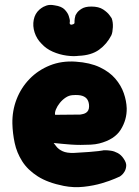

<svg xmlns="http://www.w3.org/2000/svg" viewBox="-20 -755 573 791"><path d="M243 11Q177 -2 135.5 -28.5Q94 -55 71.5 -90.5Q49 -126 40.5 -166Q32 -206 31 -246Q30 -299 48.5 -346.5Q67 -394 102 -430Q137 -466 185.5 -485.5Q234 -505 292 -501Q351 -497 391 -478Q431 -459 455 -431Q479 -403 490 -371Q501 -339 502 -309Q503 -262 477.5 -221Q452 -180 389 -164Q373 -160 353 -159Q333 -158 312 -158Q291 -158 271 -159.5Q251 -161 235.5 -162.5Q220 -164 210.5 -165Q201 -166 201 -166Q205 -161 213 -150.5Q221 -140 238 -132Q255 -124 285 -125Q324 -127 348 -129Q372 -131 385 -132.5Q398 -134 402.5 -135Q407 -136 407 -136Q407 -136 415.5 -136Q424 -136 437.5 -134Q451 -132 465 -124.5Q479 -117 489 -102Q501 -85 500 -71.5Q499 -58 493 -48Q487 -38 480.5 -33Q474 -28 474 -28Q474 -28 453.5 -19Q433 -10 399.5 0Q366 10 325 14.5Q284 19 243 11ZM207 -282 310 -283Q310 -283 313.5 -283.5Q317 -284 323 -285.5Q329 -287 334.5 -290.5Q340 -294 343.5 -300.5Q347 -307 347 -317Q347 -333 340.5 -344Q334 -355 319.5 -360Q305 -365 279 -363Q264 -362 250.5 -353Q237 -344 226.5 -331Q216 -318 210.5 -304.5Q205 -291 207 -282ZM304 -525Q283 -522 254 -526Q225 -530 197.5 -542Q170 -554 151 -575Q131 -595 122.5 -621.5Q114 -648 119 -673.5Q124 -699 142 -715Q142 -715 149.5 -721Q157 -727 171 -732Q185 -737 205 -733Q234 -729 247 -715Q260 -701 263.5 -688.5Q267 -676 267 -676Q268 -672 268 -668.5Q268 -665 267 -660Q267 -656 270.5 -654Q274 -652 281 -655Q287 -657 287 -661.5Q287 -666 287 -669Q287 -673 288 -679Q289 -685 291 -692Q291 -692 296.5 -701Q302 -710 316.5 -719Q331 -728 356 -728Q387 -728 405 -716Q423 -704 431.5 -692Q440 -680 440 -680Q446 -664 445 -643Q444 -622 439 -610Q420 -573 388 -550Q356 -527 304 -525Z"/></svg>

Font: Sour Gummy Black
Style: Regular
Weight: 900
Designer: Stefie Justprince
Foundry: Eifetstype
Version: Version 1.000